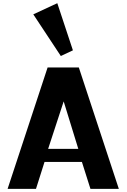

<svg xmlns="http://www.w3.org/2000/svg" viewBox="-20 -1199 806 1219"><path d="M384.3 -555.2 285.6 -253.9H477.1ZM282.2 -770.5H480.5L734.4 0H554.2L500 -170.9H262.7L208.5 0H28.3ZM366.2 -843.3 191.4 -1107.9 343.8 -1178.7 442.9 -879.4Z"/></svg>

Font: Nobile-bold
Style: Bold
Weight: 700
Version: Version 1.000;PS 001.000;hotconv 1.0.38